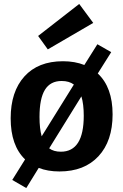

<svg xmlns="http://www.w3.org/2000/svg" viewBox="-20 -856 621 972"><path d="M299 -546Q359 -546 407 -527L473 -632L543 -592L475 -484Q550 -414 550 -277Q550 -142 478.5 -65Q407 12 281 12Q222 12 176 -6L113 96L42 55L107 -49Q34 -119 34 -257Q34 -392 103.5 -469Q173 -546 299 -546ZM292 -446Q235 -446 207.5 -401.5Q180 -357 180 -264Q180 -205 191 -166L354 -428Q330 -446 292 -446ZM404 -270Q404 -329 392 -368L229 -105Q252 -88 288 -88Q404 -88 404 -270ZM222 -606 173 -674 381 -836 452 -740Z"/></svg>

Font: Bitter
Style: Bold
Weight: 700
Designer: Sol Matas, and Bitter project Authors
Foundry: Sol Matas
Version: Version 2.001